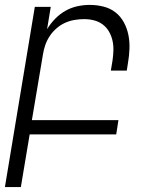

<svg xmlns="http://www.w3.org/2000/svg" viewBox="-21 -548 641 783"><path d="M-1 215 121 -520H186L171 -429Q185 -452 204 -471.5Q223 -491 246 -504Q269 -517 294.5 -522.5Q320 -528 345 -528Q374 -528 401.5 -521Q429 -514 450 -497.5Q471 -481 484 -457Q497 -433 502.5 -406Q508 -379 507 -350Q506 -321 501 -292L496 -260H431L438 -302Q441 -323 441.5 -343.5Q442 -364 437.5 -383.5Q433 -403 423 -420Q413 -437 397.5 -448.5Q382 -460 362.5 -465Q343 -470 322 -470Q302 -470 282 -466.5Q262 -463 243.5 -454.5Q225 -446 209 -432Q193 -418 181.5 -400.5Q170 -383 163.5 -364Q157 -345 154 -325L109 -58H462L453 0H100L64 215Z"/></svg>

Font: Iosevka Light Extended
Style: Italic
Weight: 300
Width: 7
Italic angle: -9°
Monospace: yes
Designer: Belleve Invis
Foundry: Belleve Invis
Version: Version 32.5.0; ttfautohint (v1.8.4)